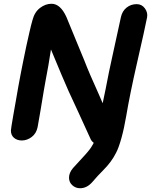

<svg xmlns="http://www.w3.org/2000/svg" viewBox="-20 -747 803 1021"><path d="M406 254Q442 254 471 221Q498 189 530 157Q573 114 597 66Q611 40 625.5 -12Q640 -64 651 -129Q671 -248 709 -414Q751 -597 762 -654Q767 -680 750.5 -702.5Q734 -725 707 -725Q676 -725 653 -706.5Q630 -688 623 -656L575 -436Q560 -370 542 -275L526 -198L507 -242Q453 -361 429 -424Q428 -426 384 -533L333 -657Q301 -727 254 -727Q222 -727 193 -705Q164 -683 153 -641Q146 -617 137.5 -580Q129 -543 120 -502Q111 -461 103.5 -422Q96 -383 90 -354Q84 -325 77.5 -287Q71 -249 64 -209.5Q57 -170 51 -136Q45 -102 41.5 -79.5Q38 -57 38 -53Q38 -28 54.5 -14Q71 0 96 0Q124 0 148.5 -18.5Q173 -37 180 -71L195 -157Q218 -297 224 -327Q237 -392 251 -484L306 -352Q338 -274 394 -156L463 -5Q467 4 478 12Q477 18 472 24Q462 44 433 76L368 147Q347 172 347 198Q347 222 364.5 238Q382 254 406 254Z"/></svg>

Font: Balsamiq Sans
Style: Bold Italic
Weight: 700
Italic angle: -12°
Designer: Michael Angeles
Foundry: Balsamiq SRL
Version: Version 1.020; ttfautohint (v1.8.4.7-5d5b);gftools[0.9.26]